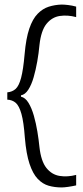

<svg xmlns="http://www.w3.org/2000/svg" viewBox="-20 -705 365 842"><path d="M12 -268V-300Q34 -302 48.5 -315Q63 -328 72.5 -363.5Q82 -399 88 -468Q94 -537 108.5 -579.5Q123 -622 145 -644.5Q167 -667 193.5 -675.5Q220 -684 250 -685Q261 -685 278.5 -683Q296 -681 314 -676V-630Q277 -640 242.5 -635Q208 -630 184 -600.5Q160 -571 153 -507Q150 -473 143.5 -436Q137 -399 127.5 -366Q118 -333 104 -311.5Q90 -290 72 -287V-281Q91 -277 105 -254Q119 -231 128.5 -197.5Q138 -164 144 -127.5Q150 -91 153 -60Q160 2 183.5 31.5Q207 61 241.5 66.5Q276 72 314 62V108Q296 112 278.5 114.5Q261 117 250 117Q220 117 193.5 109.5Q167 102 145.5 79.5Q124 57 109.5 13.5Q95 -30 89 -101Q84 -170 74 -205.5Q64 -241 49 -254Q34 -267 12 -268Z"/></svg>

Font: Bricolage Grotesque 48pt ExtraLight
Style: Regular
Weight: 200
Designer: Mathieu Triay
Foundry: Atelier Triay
Version: Version 1.000; ttfautohint (v1.8.4.7-5d5b);gftools[0.9.32]